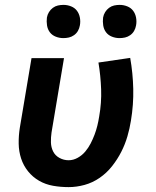

<svg xmlns="http://www.w3.org/2000/svg" viewBox="-20 -758 640 786"><path d="M261 8Q228 8 197 2.5Q166 -3 140 -18Q114 -33 95 -56.5Q76 -80 66.5 -109Q57 -138 56.5 -170Q56 -202 61 -234L109 -520H242L191 -216Q188 -196 188.5 -175.5Q189 -155 197.5 -138Q206 -121 223.5 -111.5Q241 -102 261 -102Q280 -102 298 -112Q316 -122 329 -137.5Q342 -153 351 -170.5Q360 -188 367 -206.5Q374 -225 378.5 -243.5Q383 -262 386 -281Q396 -337 394 -392.5Q392 -448 383 -502L513 -521Q524 -459 525.5 -394.5Q527 -330 516 -264Q511 -232 501.5 -199.5Q492 -167 476.5 -136.5Q461 -106 439 -78Q417 -50 388 -30Q359 -10 326 -1Q293 8 261 8ZM469 -602Q453 -602 438 -608Q423 -614 414 -626Q405 -638 402.5 -654Q400 -670 402 -686Q404 -698 410.5 -708.5Q417 -719 426.5 -726Q436 -733 447 -735.5Q458 -738 470 -738Q486 -738 501 -732Q516 -726 525 -714Q534 -702 537 -686Q540 -670 537 -654Q535 -642 529 -631.5Q523 -621 513 -614Q503 -607 492 -604.5Q481 -602 469 -602ZM239 -602Q223 -602 208 -608Q193 -614 184 -626Q175 -638 172.5 -654Q170 -670 172 -686Q174 -698 180.5 -708.5Q187 -719 196.5 -726Q206 -733 217 -735.5Q228 -738 240 -738Q256 -738 271 -732Q286 -726 295 -714Q304 -702 307 -686Q310 -670 307 -654Q305 -642 299 -631.5Q293 -621 283 -614Q273 -607 262 -604.5Q251 -602 239 -602Z"/></svg>

Font: Iosevka Aile Extrabold Oblique
Style: Regular
Weight: 800
Italic angle: -9°
Designer: Belleve Invis
Foundry: Belleve Invis
Version: Version 31.1.0; ttfautohint (v1.8.4)